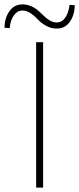

<svg xmlns="http://www.w3.org/2000/svg" viewBox="-64 -852 360 872"><path d="M100.1 0V-660.2H131.8V0ZM193.8 -722.2Q167.5 -722.2 144.8 -735.1Q122.1 -748 108.4 -763.2Q94.7 -778.3 75.9 -791.3Q57.1 -804.2 38.1 -804.2Q15.1 -804.2 -1 -782Q-17.1 -759.8 -20 -724.1L-43.9 -726.1Q-42.5 -771.5 -20.8 -801.8Q1 -832 38.1 -832Q59.6 -832 78.4 -823.5Q97.2 -814.9 110.4 -803Q123.5 -791 136 -779.1Q148.4 -767.1 163.1 -758.5Q177.7 -750 193.8 -750Q216.8 -750 232.2 -771.7Q247.6 -793.5 252 -830.1L275.9 -828.1Q274.4 -782.7 252.7 -752.4Q231 -722.2 193.8 -722.2Z"/></svg>

Font: Source Sans 3 ExtraLight
Style: Regular
Weight: 200
Designer: Paul D. Hunt
Foundry: Adobe
Version: Version 3.052;hotconv 1.1.0;makeotfexe 2.6.0